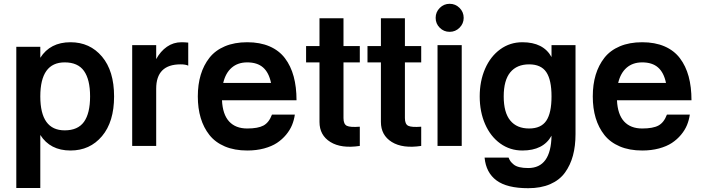

<svg xmlns="http://www.w3.org/2000/svg" viewBox="-20 -760 3651 1000"><path d="M189.9 -257.8Q189.9 -81.1 316.9 -81.1Q385.7 -81.1 417.5 -125.5Q449.2 -169.9 449.2 -257.8Q449.2 -345.7 417.5 -390.4Q385.7 -435.1 316.9 -435.1Q189.9 -435.1 189.9 -257.8ZM64.9 -516.1H189.9V-459Q241.2 -540 347.2 -540Q448.2 -540 511.2 -465.3Q574.2 -390.6 574.2 -257.8Q574.2 -125.5 511.2 -50.8Q448.2 23.9 347.2 23.9Q241.2 23.9 189.9 -57.1V219.2H64.9Z M960.4 -418Q946.8 -424.8 920.4 -424.8Q793.5 -424.8 793.5 -297.9V0H668.5V-524.9H793.5V-452.1Q815.9 -493.2 849.6 -516.6Q883.3 -540 925.3 -540Q940.9 -540 960.4 -538.1Z M1267.6 -435.1Q1218.8 -435.1 1186.8 -407.5Q1154.8 -379.9 1142.6 -328.1H1391.6Q1380.4 -382.3 1350.1 -408.7Q1319.8 -435.1 1267.6 -435.1ZM1267.6 23.9Q1201.2 23.9 1151.1 2.7Q1101.1 -18.6 1070.8 -56.9Q1040.5 -95.2 1025.4 -145.5Q1010.3 -195.8 1010.3 -257.8Q1010.3 -319.8 1025.4 -370.1Q1040.5 -420.4 1070.8 -459Q1101.1 -497.6 1151.1 -518.8Q1201.2 -540 1267.6 -540Q1334 -540 1383.8 -518.6Q1433.6 -497.1 1464.1 -456.8Q1494.6 -416.5 1509.5 -361.8Q1524.4 -307.1 1524.4 -237.8H1136.2Q1139.6 -164.1 1173.3 -127.4Q1207 -90.8 1267.6 -90.8Q1323.7 -90.8 1352.3 -106.2Q1380.9 -121.6 1396.5 -163.1H1515.6Q1511.7 -134.8 1501 -108.6Q1490.2 -82.5 1470 -58.1Q1449.7 -33.7 1422.4 -15.6Q1395 2.4 1355.2 13.2Q1315.4 23.9 1267.6 23.9Z M1574.2 -435.1V-520H1644V-665H1769V-520H1854V-435.1H1769V-145Q1769 -113.3 1786.6 -104.7Q1804.2 -96.2 1854 -100.1V0Q1757.3 14.6 1700.7 -20.5Q1644 -55.7 1644 -125V-435.1Z M1894 -435.1V-520H1963.9V-665H2088.9V-520H2173.8V-435.1H2088.9V-145Q2088.9 -113.3 2106.4 -104.7Q2124 -96.2 2173.8 -100.1V0Q2077.1 14.6 2020.5 -20.5Q1963.9 -55.7 1963.9 -125V-435.1Z M2321.8 -740.2Q2352.1 -740.2 2373.5 -718.8Q2395 -697.3 2395 -667Q2395 -637.2 2373.5 -615.7Q2352.1 -594.2 2321.8 -594.2Q2291.5 -594.2 2270.3 -615.5Q2249 -636.7 2249 -667Q2249 -697.3 2270.5 -718.8Q2292 -740.2 2321.8 -740.2ZM2258.8 0V-524.9H2384.8V0Z M2735.8 -424.8Q2671.9 -424.8 2637.7 -383.3Q2603.5 -341.8 2603.5 -257.8Q2603.5 -173.8 2637.7 -132.3Q2671.9 -90.8 2735.8 -90.8Q2797.9 -90.8 2825.2 -131.1Q2852.5 -171.4 2852.5 -257.8Q2852.5 -344.2 2825.2 -384.5Q2797.9 -424.8 2735.8 -424.8ZM2852.5 -53.2Q2810.1 23.9 2700.7 23.9Q2636.2 23.9 2585.4 -12.7Q2534.7 -49.3 2506.6 -113.5Q2478.5 -177.7 2478.5 -257.8Q2478.5 -337.9 2506.6 -402.1Q2534.7 -466.3 2585.4 -503.2Q2636.2 -540 2700.7 -540Q2810.1 -540 2852.5 -462.9V-524.9H2977.5V-62Q2977.5 0.5 2964.1 50.3Q2950.7 100.1 2922.4 139.2Q2894 178.2 2845.5 199.2Q2796.9 220.2 2731 220.2Q2620.6 220.2 2565.9 179.7Q2511.2 139.2 2503.9 61H2628.9Q2633.3 72.3 2638.9 80.1Q2644.5 87.9 2655.5 96.9Q2666.5 106 2685.5 110.6Q2704.6 115.2 2731 115.2Q2849.6 115.2 2852.5 -53.2Z M3324.7 -435.1Q3275.9 -435.1 3243.9 -407.5Q3211.9 -379.9 3199.7 -328.1H3448.7Q3437.5 -382.3 3407.2 -408.7Q3377 -435.1 3324.7 -435.1ZM3324.7 23.9Q3258.3 23.9 3208.3 2.7Q3158.2 -18.6 3127.9 -56.9Q3097.7 -95.2 3082.5 -145.5Q3067.4 -195.8 3067.4 -257.8Q3067.4 -319.8 3082.5 -370.1Q3097.7 -420.4 3127.9 -459Q3158.2 -497.6 3208.3 -518.8Q3258.3 -540 3324.7 -540Q3391.1 -540 3440.9 -518.6Q3490.7 -497.1 3521.2 -456.8Q3551.8 -416.5 3566.7 -361.8Q3581.5 -307.1 3581.5 -237.8H3193.4Q3196.8 -164.1 3230.5 -127.4Q3264.2 -90.8 3324.7 -90.8Q3380.9 -90.8 3409.4 -106.2Q3438 -121.6 3453.6 -163.1H3572.8Q3568.8 -134.8 3558.1 -108.6Q3547.4 -82.5 3527.1 -58.1Q3506.8 -33.7 3479.5 -15.6Q3452.1 2.4 3412.4 13.2Q3372.6 23.9 3324.7 23.9Z"/></svg>

Font: Miedinger*
Style: Bold
Weight: 700
Version: Version 001.000